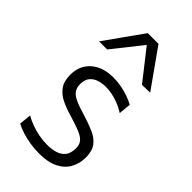

<svg xmlns="http://www.w3.org/2000/svg" viewBox="-240 -849 932 932"><g transform="rotate(45 226.0 -383.0)"><path d="M227 10Q197 10 166.5 5.2Q136 0.5 108.5 -8.2Q81 -17 60.5 -28L66.5 -90Q89.5 -77 115.5 -67.5Q141.5 -58 169.2 -52.8Q197 -47.5 226 -47.5Q256 -47.5 281.2 -55Q306.5 -62.5 321.8 -81.5Q337 -100.5 337 -136.5Q337 -160 324.2 -175.2Q311.5 -190.5 281.8 -202.5Q252 -214.5 201.5 -229.5Q163.5 -240.5 132.5 -256Q101.5 -271.5 83 -297.8Q64.5 -324 64.5 -367Q64.5 -430.5 107.2 -468.5Q150 -506.5 222.5 -506.5Q251.5 -506.5 279 -501.2Q306.5 -496 330.5 -487.2Q354.5 -478.5 372 -468.5L366 -406Q341.5 -421.5 316.8 -431Q292 -440.5 269.2 -444.5Q246.5 -448.5 228 -448.5Q207 -448.5 184.5 -442.2Q162 -436 146.2 -418.8Q130.5 -401.5 130.5 -368.5Q130.5 -345.5 141.2 -329.8Q152 -314 176.8 -302.2Q201.5 -290.5 244.5 -278Q292.5 -263.5 328.2 -248Q364 -232.5 383.2 -207Q402.5 -181.5 402.5 -137Q402.5 -96 384.2 -62.5Q366 -29 327.5 -9.5Q289 10 227 10ZM345.5 -579Q312.5 -621 280.5 -662Q248.5 -703 215 -745H234.5Q201.5 -703 169.5 -662.8Q137.5 -622.5 104.5 -581H49Q83.5 -630 118.5 -679Q153.5 -728 188 -776.5H261.5Q296 -728 330.8 -678.8Q365.5 -629.5 400.5 -580.5Z"/></g></svg>

Font: Commissioner Thin Light
Style: Regular
Weight: 300
Version: Version 1.000